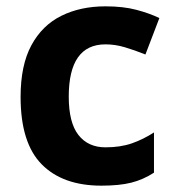

<svg xmlns="http://www.w3.org/2000/svg" viewBox="-20 -576 554 606"><path d="M300 10Q178 10 111.5 -57.5Q45 -125 45 -270Q45 -370 79 -433Q113 -496 173.5 -526Q234 -556 313 -556Q369 -556 410.5 -545Q452 -534 483 -519L439 -404Q404 -418 373.5 -427Q343 -436 313 -436Q197 -436 197 -271Q197 -189 227.5 -150Q258 -111 313 -111Q360 -111 396 -123.5Q432 -136 466 -158V-31Q432 -9 394.5 0.5Q357 10 300 10Z"/></svg>

Font: Noto Sans IKEA
Style: Bold
Weight: 600
Designer: Monotype Design Team
Foundry: Monotype Imaging Inc.
Version: Version 2.001